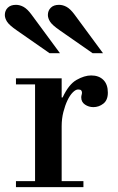

<svg xmlns="http://www.w3.org/2000/svg" viewBox="-38 -774 490 794"><path d="M28 -450H217V-371H221Q246 -425 278.5 -443.5Q311 -462 339 -462Q371 -462 389.5 -443.5Q408 -425 408 -391Q408 -360 389.5 -345.5Q371 -331 348 -331Q329 -331 313.5 -341.5Q298 -352 298 -371Q298 -377 299.5 -381.5Q301 -386 301 -391Q301 -396 298 -400Q295 -404 285 -404Q275 -404 263 -392Q251 -380 241 -359Q231 -338 224 -310.5Q217 -283 217 -252V-25H307V0H28V-25H107V-425H28ZM345 -554 210 -648Q178 -670 169 -684.5Q160 -699 160 -712Q160 -730 172 -742Q184 -754 206 -754Q222 -754 237.5 -745.5Q253 -737 270 -714L388 -554ZM167 -554 32 -648Q0 -670 -9 -684.5Q-18 -699 -18 -712Q-18 -730 -6 -742Q6 -754 28 -754Q44 -754 59.5 -745.5Q75 -737 92 -714L210 -554Z"/></svg>

Font: Libre Bodoni
Style: Regular
Weight: 400
Designer: Pablo Impallari, Rodrigo Fuenzalida
Foundry: Pablo Impallari, Rodrigo Fuenzalida
Version: Version 1.001; ttfautohint (v1.5.65-e2d9)